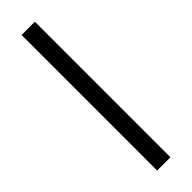

<svg xmlns="http://www.w3.org/2000/svg" viewBox="-264 -627 767 767"><g transform="rotate(-45 119.5 -243.0)"><path d="M82 -626H157V140H82Z"/></g></svg>

Font: Athiti Medium
Style: Regular
Weight: 500
Designer: CadsonDemak Team
Foundry: CadsonDemak
Version: Version 1.033